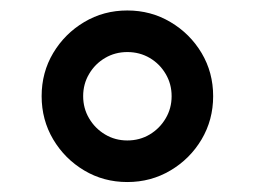

<svg xmlns="http://www.w3.org/2000/svg" viewBox="-20 -753 496 374"><path d="M228 -398.4Q181.8 -398.4 144 -421Q106.2 -443.5 83.6 -481.5Q61.1 -519.5 61.1 -565.7Q61.1 -611.9 83.6 -649.7Q106.2 -687.5 144 -710Q181.8 -732.6 228 -732.6Q274.1 -732.6 312.1 -710Q350.1 -687.5 372.7 -649.7Q395.2 -611.9 395.2 -565.7Q395.2 -519.5 372.7 -481.5Q350.1 -443.5 312.1 -421Q274.1 -398.4 228 -398.4ZM228 -479.4Q252.1 -479.4 271.7 -491.1Q291.2 -502.8 302.7 -522.4Q314.3 -541.9 314.3 -565.7Q314.3 -589.5 302.7 -609Q291.2 -628.6 271.7 -640.1Q252.1 -651.6 228 -651.6Q204.2 -651.6 184.7 -640.1Q165.1 -628.6 153.6 -609Q142 -589.5 142 -565.7Q142 -541.9 153.6 -522.4Q165.1 -502.8 184.7 -491.1Q204.2 -479.4 228 -479.4Z"/></svg>

Font: InterMG Medium
Style: Regular
Weight: 500
Designer: Rasmus Andersson
Foundry: rsms
Version: Version 3.019;December 26, 2023;FontCreator 15.0.0.2955 64-b